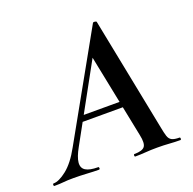

<svg xmlns="http://www.w3.org/2000/svg" viewBox="-153 -753 873 870"><g transform="rotate(-20 283.5 -318.5)"><path d="M-34 0Q-38 0 -38 -6Q-38 -12 -34 -12Q-8 -12 30 -42Q68 -72 103 -136L382 -634Q384 -638 391.5 -637Q399 -636 400 -633L509 -84Q514 -57 519 -41Q524 -25 536 -18.5Q548 -12 573 -12Q577 -12 577 -6Q577 0 573 0Q547 0 520.5 -2Q494 -4 462 -4Q431 -4 406.5 -2Q382 0 356 0Q352 0 352 -6Q352 -12 356 -12Q394 -12 405.5 -27Q417 -42 408 -84L323 -505L379 -582L130 -129Q107 -88 104.5 -62Q102 -36 121 -24Q140 -12 181 -12Q185 -12 185 -6Q185 0 180 0Q157 0 123.5 -2Q90 -4 58 -4Q29 -4 10.5 -2Q-8 0 -34 0ZM171 -229 186 -257H405L407 -229Z"/></g></svg>

Font: Cormorant Infant Light
Style: Italic
Weight: 300
Italic angle: -10°
Designer: Christian Thalmann (Catharsis Fonts)
Foundry: Catharsis Fonts
Version: Version 4.001